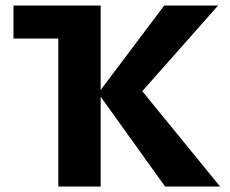

<svg xmlns="http://www.w3.org/2000/svg" viewBox="-20 -678 837 698"><path d="M29 -538V-658H297V-538ZM580 0 337 -339 577 -658H773L456 -300V-397L780 0ZM192 0V-658H346V0Z"/></svg>

Font: Ysabeau ExtraBold
Style: Regular
Weight: 800
Designer: Christian Thalmann (Catharsis Fonts)
Version: Version 2.002